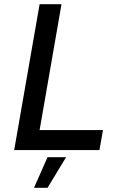

<svg xmlns="http://www.w3.org/2000/svg" viewBox="-20 -720 580 921"><path d="M48 0H457L474 -96H170L275 -700H170ZM143 181H208L297 34H208Z"/></svg>

Font: Fixel Display 20240404 Medium
Style: Italic
Weight: 500
Italic angle: -10°
Designer: AlfaBravo + MacPaw
Foundry: Kyrylo Tkachov, Marchela Mozhyna, Serhii Makarenko, Maria Weinstein, Zakhar Kryvoshyya
Version: Version 1.211;Glyphs 3.2 (3225)